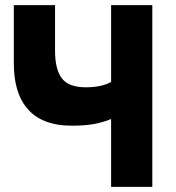

<svg xmlns="http://www.w3.org/2000/svg" viewBox="-20 -730 686 750"><path d="M315 -389Q249 -389 222 -423.5Q195 -458 195 -533V-710H34V-483Q34 -370 84 -309Q141 -239 260 -239Q312 -239 347 -245.5Q382 -252 414 -265V0H575V-710H414V-410Q377 -389 315 -389Z"/></svg>

Font: RT Raleway ExtraBold
Style: Regular
Weight: 400
Designer: Matt McInerney, Pablo Impallari, Rodrigo Fuenzalida — Edited by Milan Moffatt in April 2016
Foundry: Matt McInerney, Pablo Impallari, Rodrigo Fuenzalida — Edited by Milan Moffatt in April 2016
Version: Version 3.001